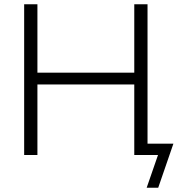

<svg xmlns="http://www.w3.org/2000/svg" viewBox="-20 -725 831 898"><path d="M93 0V-705H155V-385H608V-705H670V-53H791L720 153H666L719 0H608V-330H155V0Z"/></svg>

Font: Winston Light
Style: Regular
Weight: 300
Designer: Original fonts by Vernon Adams / Changes by Cristiano Sobral
Foundry: Original fonts by Vernon Adams / Changes by Cristiano Sobral
Version: Version 2.503;July 17, 2020;FontCreator 13.0.0.2655 64-bit